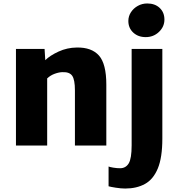

<svg xmlns="http://www.w3.org/2000/svg" viewBox="-20 -839 1028 1107"><path d="M72 0V-557H237L241 -492Q267.5 -518.5 317.2 -541.5Q367 -564.5 423 -565Q508 -566.5 550.5 -518.8Q593 -471 593 -351V0H412V-318Q412 -379 396.5 -401.8Q381 -424.5 341 -423Q321.5 -423 296.2 -414Q271 -405 252 -387V0ZM606 235V121Q612 124 632.8 127.5Q653.5 131 672 131Q705 131 722 103.2Q739 75.5 739 -1V-557H916V-40Q916 69 890 132Q864 195 816 221.5Q768 248 702 248Q677.5 248 647.5 243.2Q617.5 238.5 606 235ZM820 -625Q776.5 -625 748.2 -651.2Q720 -677.5 720 -718Q720 -745.5 735 -768.5Q750 -791.5 774.8 -805.2Q799.5 -819 829 -819Q873.5 -819 900.8 -793.2Q928 -767.5 928 -726Q928 -685 896.5 -655Q865 -625 820 -625Z"/></svg>

Font: Merriweather Sans Black
Style: Regular
Weight: 900
Designer: Eben Sorkin
Foundry: Eben Sorkin
Version: Version 1.008; ttfautohint (v1.7.19-72a1) -l 8 -r 50 -G 200 